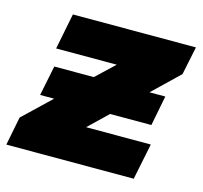

<svg xmlns="http://www.w3.org/2000/svg" viewBox="-101 -635 768 728"><g transform="rotate(15 282.5 -271.0)"><path d="M559 -431 456 -332H518L495 -214H333L258 -142H512L483 0H-17L5 -112L113 -215H58L82 -333H237L309 -401H71L99 -542H582Z"/></g></svg>

Font: Montserrat Alternates ExtraBold
Style: Italic
Weight: 800
Italic angle: -11.3°
Designer: Julieta Ulanovsky
Foundry: Julieta Ulanovsky
Version: Version 7.200